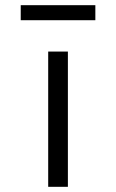

<svg xmlns="http://www.w3.org/2000/svg" viewBox="-20 -721 448 741"><path d="M166 0V-522H242V0ZM60 -643V-701H348V-643Z"/></svg>

Font: Lexend Peta Light
Style: Regular
Weight: 300
Version: Version 1.007